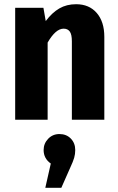

<svg xmlns="http://www.w3.org/2000/svg" viewBox="-20 -568 562 911"><path d="M475 -393V0H321V-372Q321 -405 311 -418.5Q301 -432 282 -432Q244 -432 206 -366V0H52V-531H186L197 -468Q227 -508 261.5 -528Q296 -548 341 -548Q403 -548 439 -506.5Q475 -465 475 -393ZM337 144Q337 163 332 180.5Q327 198 313 228L271 323H195L221 208Q187 184 187 144Q187 113 208.5 90.5Q230 68 262 68Q295 68 316 89.5Q337 111 337 144Z"/></svg>

Font: Fira Sans Condensed
Style: Bold
Weight: 700
Width: 3
Designer: bBox Type GmbH & Carrois Corporate GbR & Edenspiekermann AG
Foundry: bBox Type GmbH & Carrois Corporate GbR & Edenspiekermann AG
Version: Version 4.301